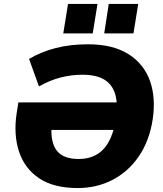

<svg xmlns="http://www.w3.org/2000/svg" viewBox="-20 -940 825 971"><path d="M373 11Q252 11 178.5 -38Q105 -87 76.5 -172.5Q48 -258 64 -366L73 -422H570Q565 -490 523.5 -526Q482 -562 397 -562Q340 -562 286 -548Q232 -534 177 -503L127 -642Q188 -678 261.5 -697Q335 -716 425 -716Q550 -716 628.5 -667Q707 -618 738 -532Q769 -446 752 -335Q735 -226 681.5 -148.5Q628 -71 548.5 -30Q469 11 373 11ZM378 -136Q444 -136 488 -171.5Q532 -207 554 -283H240Q239 -209 272 -172.5Q305 -136 378 -136ZM507 -771 530 -920H679L655 -771ZM300 -771 324 -920H473L449 -771Z"/></svg>

Font: Mulish Black
Style: Italic
Weight: 900
Italic angle: -9°
Designer: Vernon Adams
Foundry: Vernon Adams
Version: Version 3.603; ttfautohint (v1.8.3)